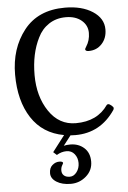

<svg xmlns="http://www.w3.org/2000/svg" viewBox="-65 -779 747 1120"><g transform="rotate(-5 308.5 -218.5)"><path d="M355 14 326 13 282 70Q299 66 320 66Q368 66 400.5 95Q433 124 433 175.5Q433 227 394 261Q355 295 304 295Q253 295 220.5 274.5Q188 254 188 223Q188 192 206.5 176Q225 160 247 160Q269 160 269 170Q269 172 262 184Q255 196 255 213.5Q255 231 267 242Q279 253 302 253Q325 253 342 230.5Q359 208 359 177.5Q359 147 341.5 125Q324 103 294.5 103Q265 103 237 120L217 102L289 8Q165 -14 100 -114Q35 -214 35 -367.5Q35 -521 118 -626.5Q201 -732 358 -732Q457 -732 520 -691Q583 -650 583 -585Q583 -534 552.5 -501Q522 -468 476 -468Q455 -468 455 -480Q455 -483 462 -494Q485 -529 485 -573.5Q485 -618 450 -647Q415 -676 358.5 -676Q302 -676 259.5 -648Q217 -620 194 -572Q148 -481 148 -355.5Q148 -230 207 -142.5Q266 -55 364 -55Q490 -55 552 -145Q555 -149 561.5 -149Q568 -149 579.5 -139.5Q591 -130 591 -124Q591 -118 588 -113Q502 14 355 14Z"/></g></svg>

Font: Gabriela
Style: Regular
Weight: 400
Designer: Eduardo Rodriguez Tunni
Foundry: Eduardo Rodriguez Tunni
Version: Version 1.003